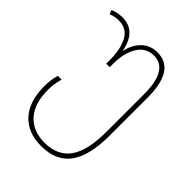

<svg xmlns="http://www.w3.org/2000/svg" viewBox="-221 -651 1005 1005"><g transform="rotate(45 281.5 -149.0)"><path d="M54 5Q54 -41 66 -82H94Q81 -38 81 5Q81 108 130 161.5Q179 215 263 215Q360 215 406.5 149.5Q453 84 453 -52V-333Q453 -513 347 -513Q289 -513 257.5 -462.5Q226 -412 226 -333V-306H200V-333Q200 -414 173 -463.5Q146 -513 87 -513Q58 -513 30 -502L20 -523Q48 -538 88 -538Q190 -538 213 -417H215Q226 -470 261 -504Q296 -538 348 -538Q414 -538 446.5 -487Q479 -436 479 -333V-52Q479 96 426.5 168Q374 240 263 240Q165 240 109.5 179.5Q54 119 54 5Z"/></g></svg>

Font: Noto Sans Georgian Thin
Style: Regular
Weight: 250
Designer: Monotype Design team
Foundry: Monotype Imaging Inc.
Version: Version 1.000